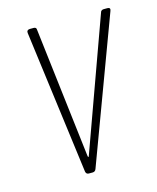

<svg xmlns="http://www.w3.org/2000/svg" viewBox="-84 -561 509 621"><g transform="rotate(-15 171.0 -250.5)"><path d="M137 0H150C156 0 160 -3 162 -9L341 -490C344 -497 341 -501 334 -501H321C316 -501 311 -498 310 -492L152 -55C151 -51 149 -51 148 -55L96 -492C96 -498 93 -501 87 -501H74C67 -501 63 -497 64 -490L127 -9C128 -4 131 0 137 0Z"/></g></svg>

Font: Barlow Condensed Thin
Style: Italic
Weight: 250
Width: 3
Italic angle: -7°
Designer: Jeremy Tribby
Foundry: Tribby Type
Version: Version 1.422;hotconv 1.0.109;makeotfexe 2.5.65596